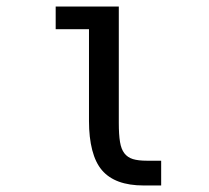

<svg xmlns="http://www.w3.org/2000/svg" viewBox="-20 -567 642 591"><path d="M476.1 3.9V-72.3H432.6Q405.3 -72.3 388.9 -77.4Q372.6 -82.5 362.8 -95.2Q353 -107.9 349.4 -130.1Q345.7 -152.3 345.7 -189V-546.9H151.4V-477.1H253.9V-194.3Q253.9 -143.6 263.9 -105Q273.9 -66.4 293.9 -43Q334 3.9 421.9 3.9Z"/></svg>

Font: Hack Dev
Style: Regular
Weight: 400
Designer: Christopher Simpkins
Foundry: Christopher Simpkins
Version: Version 2.0315